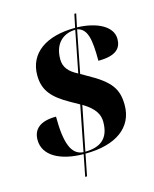

<svg xmlns="http://www.w3.org/2000/svg" viewBox="-124 -843 808 1005"><g transform="rotate(-15 280.5 -340.5)"><path d="M234 -38 211 79H221L244 -38C412 -38 508 -111 508 -230C508 -317 477 -364 358 -429L325 -448L370 -678C424 -666 435 -608 435 -490C532 -490 561 -525 561 -575C561 -644 478 -685 372 -688L387 -760H377L362 -688C204 -688 106 -619 106 -499C106 -414 151 -369 236 -321L284 -294L236 -48C171 -52 145 -121 145 -265C57 -265 20 -229 20 -172C20 -85 111 -39 234 -38ZM360 -678 316 -453C269 -477 244 -505 244 -549C244 -646 307 -678 360 -678ZM246 -48 294 -289C360 -249 377 -213 377 -175C377 -84 328 -49 246 -48Z"/></g></svg>

Font: Noto Serif Display ExtraBold
Style: Italic
Weight: 800
Italic angle: -12°
Designer: Monotype Design Team
Foundry: Monotype Imaging Inc.
Version: Version 2.009